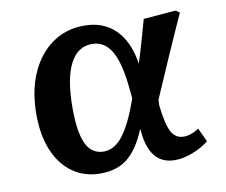

<svg xmlns="http://www.w3.org/2000/svg" viewBox="-66 -615 838 711"><g transform="rotate(-10 353.5 -260.0)"><path d="M258 15Q198 15 153.5 -16.5Q109 -48 85 -105.5Q61 -163 61 -241Q61 -329 90 -395Q119 -461 171 -498Q223 -535 292 -535Q364 -535 409 -490.5Q454 -446 467 -363H468Q475 -385 481 -405.5Q487 -426 495 -453Q503 -480 514 -521L635 -531L650 -521Q615 -444 579.5 -363Q544 -282 516 -217L515 -196Q523 -123 538.5 -94.5Q554 -66 585 -66Q612 -66 642 -86L666 -34Q638 -12 603 1Q568 14 538 14Q440 14 431 -121H430Q400 -49 360 -17Q320 15 258 15ZM284 -63Q324 -63 356.5 -105Q389 -147 421 -239L418 -269Q409 -371 382.5 -417Q356 -463 309 -463Q254 -463 225.5 -406.5Q197 -350 197 -241Q197 -149 218 -106Q239 -63 284 -63Z"/></g></svg>

Font: Literata 7pt SemiBold
Style: Italic
Weight: 600
Italic angle: -2°
Designer: Latin by Veronika Burian and Jose Scaglione. Greek by Irene Vlachou. Cyrillic by Vera Evstafieva
Foundry: TypeTogether
Version: Version 3.002